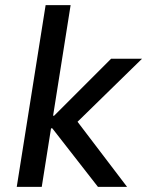

<svg xmlns="http://www.w3.org/2000/svg" viewBox="-20 -725 571 745"><path d="M45 0 157 -705H254L186 -276H190L411 -497H531L266 -238L263 -276L473 0H360L183 -227H178L142 0Z"/></svg>

Font: Nunito Sans 7pt SemiCondensed Medium
Style: Italic
Weight: 500
Width: 4
Italic angle: -9°
Designer: Vernon Adams
Foundry: Vernon Adams
Version: Version 3.101;gftools[0.9.27]